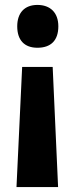

<svg xmlns="http://www.w3.org/2000/svg" viewBox="-20 -578 303 780"><path d="M217 -471C217 -527 184 -558 132 -558C80 -558 50 -526 50 -471C50 -415 79 -384 132 -384C187 -384 217 -414 217 -471ZM70 -306 47 182H216L194 -306Z"/></svg>

Font: Noto Sans Devanagari ExtraCondensed ExtraBold
Style: Regular
Weight: 800
Width: 2
Designer: Jelle Bosma - Monotype Design Team
Foundry: Monotype Imaging Inc.
Version: Version 2.004